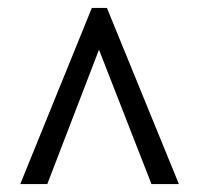

<svg xmlns="http://www.w3.org/2000/svg" viewBox="-20 -734 501 483"><path d="M31 -271H99L229 -609L361 -271H430L249 -714H211Z"/></svg>

Font: Noto Serif Condensed
Style: Bold
Weight: 700
Width: 3
Designer: Monotype Design Team
Foundry: Monotype Imaging Inc.
Version: Version 2.015